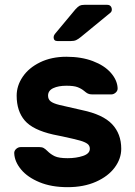

<svg xmlns="http://www.w3.org/2000/svg" viewBox="-20 -765 560 795"><path d="M82.5 -266C104.8 -240 144 -220.7 200 -208L239 -200C273 -192.7 297 -187 311 -183C325 -179 335.3 -174.5 342 -169.5C348.7 -164.5 352 -157.7 352 -149C352 -135.7 342.7 -125.8 324 -119.5C305.3 -113.2 284 -110 260 -110C236 -110 218.3 -112.7 207 -118C195.7 -123.3 185.3 -130.7 176 -140C170.7 -145.3 165.7 -149.3 161 -152C156.3 -154.7 150.3 -156 143 -156H66C58.7 -156 52.2 -153.3 46.5 -148C40.8 -142.7 38.3 -136.3 39 -129C40.3 -106.3 49.8 -84.3 67.5 -63C85.2 -41.7 110.5 -24.2 143.5 -10.5C176.5 3.2 215.3 10 260 10C304.7 10 343.8 2.5 377.5 -12.5C411.2 -27.5 437 -47.2 455 -71.5C473 -95.8 482 -121.7 482 -149C482 -190.3 469.3 -224.3 444 -251C418.7 -277.7 377.3 -297 320 -309C274.7 -319 243.3 -326.2 226 -330.5C208.7 -334.8 196.5 -339.8 189.5 -345.5C182.5 -351.2 179 -359 179 -369C179 -383 186.2 -393.3 200.5 -400C214.8 -406.7 233 -410 255 -410C275.7 -410 291.2 -408 301.5 -404C311.8 -400 321 -394.7 329 -388C334.3 -383.3 339.3 -379.8 344 -377.5C348.7 -375.2 355 -374 363 -374H440C447.3 -374 453.8 -376.7 459.5 -382C465.2 -387.3 467.7 -393.7 467 -401C465.7 -423 456.2 -444 438.5 -464C420.8 -484 396.2 -500 364.5 -512C332.8 -524 296.3 -530 255 -530C213.7 -530 177.3 -522.3 146 -507C114.7 -491.7 90.7 -471.7 74 -447C57.3 -422.3 49 -396.3 49 -369C49 -326.3 60.2 -292 82.5 -266ZM310 -741.5C305.3 -739.2 299.3 -734 292 -726L207 -624C203.7 -619.3 202 -615 202 -611C202 -600.3 207.3 -595 218 -595H273C282.3 -595 289.8 -596.3 295.5 -599C301.2 -601.7 307.7 -606 315 -612L438 -713C441.3 -716.3 443 -720.3 443 -725C443 -731 441.3 -735.8 438 -739.5C434.7 -743.2 430 -745 424 -745H329C321 -745 314.7 -743.8 310 -741.5Z"/></svg>

Font: Rubik
Style: Regular
Weight: 500
Designer: Hubert & Fischer
Foundry: Hubert & Fischer
Version: Version 1.100